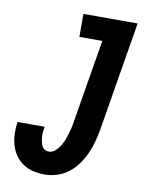

<svg xmlns="http://www.w3.org/2000/svg" viewBox="-84 -796 668 865"><g transform="rotate(10 250.0 -363.5)"><path d="M181 8Q153 8 127.5 2Q102 -4 81 -18Q60 -32 45.5 -53Q31 -74 24 -98.5Q17 -123 16 -150Q15 -177 19 -204H143Q141 -193 140 -182Q139 -171 139.5 -160Q140 -149 142 -138.5Q144 -128 148 -118.5Q152 -109 160.5 -103Q169 -97 181 -97Q196 -97 209 -108Q222 -119 230.5 -132.5Q239 -146 245 -161Q251 -176 255.5 -191Q260 -206 263.5 -221Q267 -236 269 -251L332 -630H227V-735H475L392 -234Q387 -206 379.5 -178Q372 -150 360 -123.5Q348 -97 330.5 -72Q313 -47 289 -28.5Q265 -10 236.5 -1Q208 8 181 8Z"/></g></svg>

Font: Iosevka SS04 Extrabold
Style: Italic
Weight: 800
Italic angle: -9°
Monospace: yes
Designer: Belleve Invis
Foundry: Belleve Invis
Version: Version 19.0.0; ttfautohint (v1.8.4)